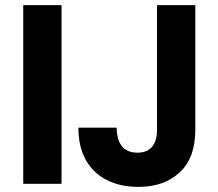

<svg xmlns="http://www.w3.org/2000/svg" viewBox="-20 -720 855 752"><path d="M71 0V-700H221V0ZM522 12Q452 12 399 -14.5Q346 -41 316.5 -93Q287 -145 287 -220H437Q437 -189 446 -167Q455 -145 473 -133.5Q491 -122 518 -122Q544 -122 561 -132.5Q578 -143 586.5 -163Q595 -183 595 -211V-700H745V-211Q745 -102 684 -45Q623 12 522 12Z"/></svg>

Font: DM Sans 11pt Black
Style: Regular
Weight: 900
Version: Version 4.004;gftools[0.9.30]